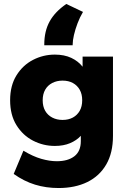

<svg xmlns="http://www.w3.org/2000/svg" viewBox="-20 -755 641 967"><path d="M275 192Q212 192 156.5 175Q101 158 49 121L98 4Q146 33 188 45Q230 57 266 57Q322 57 354.5 32Q387 7 387 -44V-71Q366 -48 333 -34Q300 -20 256 -20Q198 -20 146.5 -46.5Q95 -73 63 -124.5Q31 -176 31 -250Q31 -324 63 -375.5Q95 -427 146.5 -453.5Q198 -480 256 -480Q304 -480 339 -463.5Q374 -447 396 -419V-470H549V-71Q549 15 515 73.5Q481 132 419.5 162Q358 192 275 192ZM295 -151Q325 -151 347 -163Q369 -175 381.5 -197Q394 -219 394 -250Q394 -281 381.5 -303Q369 -325 347 -337Q325 -349 295 -349Q266 -349 243 -337Q220 -325 207.5 -303Q195 -281 195 -250Q195 -219 207.5 -197Q220 -175 243 -163Q266 -151 295 -151ZM314 -735 398 -695Q382 -668 370.5 -637.5Q359 -607 352.5 -579Q346 -551 346 -531V-527H203V-531Q203 -598 230 -647Q257 -696 314 -735Z"/></svg>

Font: Gantari ExtraBold
Style: Regular
Weight: 800
Version: Version 1.000